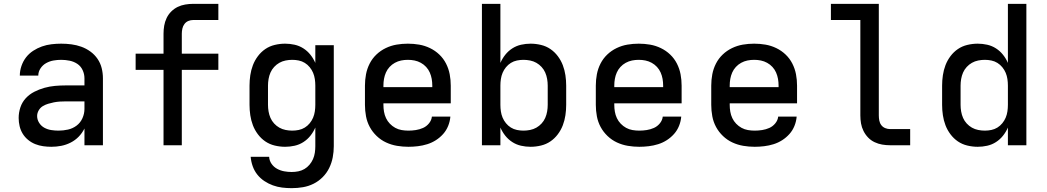

<svg xmlns="http://www.w3.org/2000/svg" viewBox="-20 -755 5440 998"><path d="M247 8Q226 8 204.5 5Q183 2 163 -6Q143 -14 126 -28Q109 -42 98 -60Q87 -78 82 -99Q77 -120 77 -142Q77 -170 86 -197Q95 -224 114 -244.5Q133 -265 158.5 -278Q184 -291 211 -298.5Q238 -306 265.5 -308.5Q293 -311 321 -311H419V-348Q419 -370 409.5 -390.5Q400 -411 382 -423Q364 -435 342 -439.5Q320 -444 298 -444Q278 -444 258 -440.5Q238 -437 220 -427Q202 -417 190.5 -399.5Q179 -382 179 -362H83Q83 -387 91.5 -412Q100 -437 115.5 -457Q131 -477 152.5 -491Q174 -505 198 -513.5Q222 -522 247.5 -525Q273 -528 298 -528Q325 -528 351.5 -524.5Q378 -521 403 -512Q428 -503 450 -487Q472 -471 487 -449Q502 -427 508.5 -401Q515 -375 515 -348V0H419V-87Q407 -63 389 -44.5Q371 -26 347.5 -14Q324 -2 298.5 3Q273 8 247 8ZM284 -76Q309 -76 333.5 -81.5Q358 -87 378 -102Q398 -117 408.5 -140.5Q419 -164 419 -189V-228H321Q306 -228 290.5 -227Q275 -226 260 -223Q245 -220 230 -215.5Q215 -211 202 -203Q189 -195 181 -181Q173 -167 173 -152Q173 -133 183.5 -116.5Q194 -100 210.5 -91Q227 -82 246 -79Q265 -76 284 -76Z M830 0V-392H685V-476H830V-580Q830 -601 833.5 -621.5Q837 -642 846 -661Q855 -680 870 -695Q885 -710 903.5 -719Q922 -728 943 -731.5Q964 -735 984 -735H1115V-651H984Q971 -651 959 -646Q947 -641 939 -630.5Q931 -620 928 -606.5Q925 -593 925 -580V-476H1115V-392H925V0Z M1496 223Q1471 223 1446.5 220Q1422 217 1398.5 208.5Q1375 200 1354 186Q1333 172 1317.5 152.5Q1302 133 1293.5 109Q1285 85 1283 60H1379Q1380 80 1391.5 96.5Q1403 113 1420.5 122.5Q1438 132 1457.5 135.5Q1477 139 1496 139Q1514 139 1531 135.5Q1548 132 1562.5 123.5Q1577 115 1588.5 101.5Q1600 88 1607 72Q1614 56 1616.5 39Q1619 22 1619 5V-92Q1609 -69 1593.5 -49.5Q1578 -30 1557 -16.5Q1536 -3 1511.5 2.5Q1487 8 1462 8Q1435 8 1408 1.5Q1381 -5 1359 -20Q1337 -35 1320.5 -57Q1304 -79 1294.5 -104Q1285 -129 1281 -156Q1277 -183 1277 -210V-310Q1277 -337 1281 -364Q1285 -391 1294.5 -416Q1304 -441 1320.5 -463Q1337 -485 1359 -500Q1381 -515 1408 -521.5Q1435 -528 1462 -528Q1487 -528 1511.5 -522.5Q1536 -517 1557 -503.5Q1578 -490 1593.5 -470.5Q1609 -451 1619 -428V-520H1715V5Q1715 34 1709.5 63Q1704 92 1691 118.5Q1678 145 1657 166Q1636 187 1610 200Q1584 213 1555 218Q1526 223 1496 223ZM1499 -76Q1516 -76 1533 -79.5Q1550 -83 1564.5 -92Q1579 -101 1590 -114.5Q1601 -128 1607.5 -143.5Q1614 -159 1616.5 -176Q1619 -193 1619 -210V-310Q1619 -327 1616.5 -344Q1614 -361 1607.5 -376.5Q1601 -392 1590 -405.5Q1579 -419 1564.5 -428Q1550 -437 1533 -440.5Q1516 -444 1499 -444Q1482 -444 1464.5 -440.5Q1447 -437 1432 -428.5Q1417 -420 1405 -407Q1393 -394 1386 -378Q1379 -362 1376 -344.5Q1373 -327 1373 -310V-210Q1373 -193 1376 -175.5Q1379 -158 1386 -142Q1393 -126 1405 -113Q1417 -100 1432 -91.5Q1447 -83 1464.5 -79.5Q1482 -76 1499 -76Z M2103 8Q2073 8 2043.5 3Q2014 -2 1987 -14.5Q1960 -27 1938 -48Q1916 -69 1902 -95Q1888 -121 1882.5 -150.5Q1877 -180 1877 -210V-310Q1877 -340 1882.5 -369Q1888 -398 1901.5 -424.5Q1915 -451 1936.5 -471.5Q1958 -492 1985 -505Q2012 -518 2041 -523Q2070 -528 2100 -528Q2130 -528 2159 -523Q2188 -518 2215 -505Q2242 -492 2263.5 -471.5Q2285 -451 2298.5 -424.5Q2312 -398 2317.5 -369Q2323 -340 2323 -310V-218H1973V-210Q1973 -192 1976 -174.5Q1979 -157 1986.5 -141Q1994 -125 2006.5 -112Q2019 -99 2034.5 -90.5Q2050 -82 2067.5 -79Q2085 -76 2103 -76Q2122 -76 2141.5 -79Q2161 -82 2179 -90Q2197 -98 2210 -114Q2223 -130 2225 -149H2321Q2319 -124 2309.5 -100.5Q2300 -77 2283.5 -58.5Q2267 -40 2246 -26.5Q2225 -13 2201 -5.5Q2177 2 2152 5Q2127 8 2103 8ZM1973 -302H2227V-310Q2227 -328 2224 -345Q2221 -362 2214 -378Q2207 -394 2195 -407Q2183 -420 2167.5 -428.5Q2152 -437 2135 -440.5Q2118 -444 2100 -444Q2082 -444 2065 -440.5Q2048 -437 2032.5 -428.5Q2017 -420 2005 -407Q1993 -394 1986 -378Q1979 -362 1976 -345Q1973 -328 1973 -310Z M2738 8Q2713 8 2688.5 2.5Q2664 -3 2643 -16.5Q2622 -30 2606.5 -49.5Q2591 -69 2581 -92V0H2485V-735H2581V-428Q2591 -451 2606.5 -470.5Q2622 -490 2643 -503.5Q2664 -517 2688.5 -522.5Q2713 -528 2738 -528Q2765 -528 2792 -521.5Q2819 -515 2841 -500Q2863 -485 2879.5 -463Q2896 -441 2905.5 -416Q2915 -391 2919 -364Q2923 -337 2923 -310V-210Q2923 -183 2919 -156Q2915 -129 2905.5 -104Q2896 -79 2879.5 -57Q2863 -35 2841 -20Q2819 -5 2792 1.5Q2765 8 2738 8ZM2701 -76Q2718 -76 2735.5 -79.5Q2753 -83 2768 -91.5Q2783 -100 2795 -113Q2807 -126 2814 -142Q2821 -158 2824 -175.5Q2827 -193 2827 -210V-310Q2827 -327 2824 -344.5Q2821 -362 2814 -378Q2807 -394 2795 -407Q2783 -420 2768 -428.5Q2753 -437 2735.5 -440.5Q2718 -444 2701 -444Q2684 -444 2667 -440.5Q2650 -437 2635.5 -428Q2621 -419 2610 -405.5Q2599 -392 2592.5 -376.5Q2586 -361 2583.5 -344Q2581 -327 2581 -310V-210Q2581 -193 2583.5 -176Q2586 -159 2592.5 -143.5Q2599 -128 2610 -114.5Q2621 -101 2635.5 -92Q2650 -83 2667 -79.5Q2684 -76 2701 -76Z M3303 8Q3273 8 3243.5 3Q3214 -2 3187 -14.5Q3160 -27 3138 -48Q3116 -69 3102 -95Q3088 -121 3082.5 -150.5Q3077 -180 3077 -210V-310Q3077 -340 3082.5 -369Q3088 -398 3101.5 -424.5Q3115 -451 3136.5 -471.5Q3158 -492 3185 -505Q3212 -518 3241 -523Q3270 -528 3300 -528Q3330 -528 3359 -523Q3388 -518 3415 -505Q3442 -492 3463.5 -471.5Q3485 -451 3498.5 -424.5Q3512 -398 3517.5 -369Q3523 -340 3523 -310V-218H3173V-210Q3173 -192 3176 -174.5Q3179 -157 3186.5 -141Q3194 -125 3206.5 -112Q3219 -99 3234.5 -90.5Q3250 -82 3267.5 -79Q3285 -76 3303 -76Q3322 -76 3341.5 -79Q3361 -82 3379 -90Q3397 -98 3410 -114Q3423 -130 3425 -149H3521Q3519 -124 3509.5 -100.5Q3500 -77 3483.5 -58.5Q3467 -40 3446 -26.5Q3425 -13 3401 -5.5Q3377 2 3352 5Q3327 8 3303 8ZM3173 -302H3427V-310Q3427 -328 3424 -345Q3421 -362 3414 -378Q3407 -394 3395 -407Q3383 -420 3367.5 -428.5Q3352 -437 3335 -440.5Q3318 -444 3300 -444Q3282 -444 3265 -440.5Q3248 -437 3232.5 -428.5Q3217 -420 3205 -407Q3193 -394 3186 -378Q3179 -362 3176 -345Q3173 -328 3173 -310Z M3903 8Q3873 8 3843.5 3Q3814 -2 3787 -14.5Q3760 -27 3738 -48Q3716 -69 3702 -95Q3688 -121 3682.5 -150.5Q3677 -180 3677 -210V-310Q3677 -340 3682.5 -369Q3688 -398 3701.5 -424.5Q3715 -451 3736.5 -471.5Q3758 -492 3785 -505Q3812 -518 3841 -523Q3870 -528 3900 -528Q3930 -528 3959 -523Q3988 -518 4015 -505Q4042 -492 4063.5 -471.5Q4085 -451 4098.5 -424.5Q4112 -398 4117.5 -369Q4123 -340 4123 -310V-218H3773V-210Q3773 -192 3776 -174.5Q3779 -157 3786.5 -141Q3794 -125 3806.5 -112Q3819 -99 3834.5 -90.5Q3850 -82 3867.5 -79Q3885 -76 3903 -76Q3922 -76 3941.5 -79Q3961 -82 3979 -90Q3997 -98 4010 -114Q4023 -130 4025 -149H4121Q4119 -124 4109.5 -100.5Q4100 -77 4083.5 -58.5Q4067 -40 4046 -26.5Q4025 -13 4001 -5.5Q3977 2 3952 5Q3927 8 3903 8ZM3773 -302H4027V-310Q4027 -328 4024 -345Q4021 -362 4014 -378Q4007 -394 3995 -407Q3983 -420 3967.5 -428.5Q3952 -437 3935 -440.5Q3918 -444 3900 -444Q3882 -444 3865 -440.5Q3848 -437 3832.5 -428.5Q3817 -420 3805 -407Q3793 -394 3786 -378Q3779 -362 3776 -345Q3773 -328 3773 -310Z M4607 0Q4586 0 4565.5 -3.5Q4545 -7 4526 -16Q4507 -25 4492.5 -40Q4478 -55 4468.5 -74Q4459 -93 4455.5 -113.5Q4452 -134 4452 -155V-651H4299V-735H4548V-155Q4548 -142 4550.5 -128.5Q4553 -115 4561 -104.5Q4569 -94 4581.5 -89Q4594 -84 4607 -84H4711V0Z M5062 8Q5035 8 5008 1.5Q4981 -5 4959 -20Q4937 -35 4920.5 -57Q4904 -79 4894.5 -104Q4885 -129 4881 -156Q4877 -183 4877 -210V-310Q4877 -337 4881 -364Q4885 -391 4894.5 -416Q4904 -441 4920.5 -463Q4937 -485 4959 -500Q4981 -515 5008 -521.5Q5035 -528 5062 -528Q5087 -528 5111.5 -522.5Q5136 -517 5157 -503.5Q5178 -490 5193.5 -470.5Q5209 -451 5219 -428V-735H5315V0H5219V-92Q5209 -69 5193.5 -49.5Q5178 -30 5157 -16.5Q5136 -3 5111.5 2.5Q5087 8 5062 8ZM5099 -76Q5116 -76 5133 -79.5Q5150 -83 5164.5 -92Q5179 -101 5190 -114.5Q5201 -128 5207.5 -143.5Q5214 -159 5216.5 -176Q5219 -193 5219 -210V-310Q5219 -327 5216.5 -344Q5214 -361 5207.5 -376.5Q5201 -392 5190 -405.5Q5179 -419 5164.5 -428Q5150 -437 5133 -440.5Q5116 -444 5099 -444Q5082 -444 5064.5 -440.5Q5047 -437 5032 -428.5Q5017 -420 5005 -407Q4993 -394 4986 -378Q4979 -362 4976 -344.5Q4973 -327 4973 -310V-210Q4973 -193 4976 -175.5Q4979 -158 4986 -142Q4993 -126 5005 -113Q5017 -100 5032 -91.5Q5047 -83 5064.5 -79.5Q5082 -76 5099 -76Z"/></svg>

Font: Iosevka SS04 Medium Extended
Style: Regular
Weight: 500
Width: 7
Monospace: yes
Designer: Belleve Invis
Foundry: Belleve Invis
Version: Version 19.0.0; ttfautohint (v1.8.4)